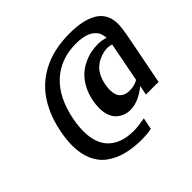

<svg xmlns="http://www.w3.org/2000/svg" viewBox="-195 -933 1271 1271"><g transform="rotate(-45 441.0 -297.0)"><path d="M610.8 -714.8Q671.9 -714.8 719.7 -705.1Q767.6 -695.3 804.9 -674.3Q842.3 -653.3 862.3 -617.4Q882.3 -581.5 882.3 -532.7Q882.3 -495.1 866.7 -414.1L799.8 -70.8H681.6L694.8 -137.7Q612.3 -70.8 538.6 -70.8Q511.2 -70.8 487.1 -79.6Q462.9 -88.4 442.6 -106.2Q422.4 -124 410.6 -154.8Q398.9 -185.5 398.9 -226.1Q398.9 -258.3 405.8 -292Q416.5 -347.2 440.7 -390.4Q464.8 -433.6 494.1 -459.7Q523.4 -485.8 559.6 -502.7Q595.7 -519.5 627.9 -525.9Q660.2 -532.2 692.4 -532.2Q731.9 -532.2 762.7 -520.5Q762.2 -528.8 761.5 -535.9Q760.7 -543 756.8 -555.7Q752.9 -568.4 746.3 -578.4Q739.7 -588.4 726.8 -599.9Q713.9 -611.3 696.5 -619.1Q679.2 -627 652.1 -632.1Q625 -637.2 591.8 -637.2Q450.7 -637.2 355.7 -551.5Q260.7 -465.8 227.5 -296.9Q216.8 -240.2 216.8 -191.4Q216.8 -74.7 279.3 -15.9Q341.8 43 456.5 43Q493.2 43 560.1 30.8L543.9 112.8Q498.5 121.1 453.6 121.1Q371.6 121.1 307.4 104Q243.2 86.9 195.6 51.5Q147.9 16.1 122.6 -42Q97.2 -100.1 97.2 -178.2Q97.2 -230.5 109.9 -296.9Q127 -385.3 160.9 -455.3Q194.8 -525.4 240.7 -573.7Q286.6 -622.1 345.5 -654.1Q404.3 -686 470 -700.4Q535.6 -714.8 610.8 -714.8ZM757.8 -463.4Q738.8 -470.2 718.3 -470.2Q695.8 -470.2 668.2 -461.9Q640.6 -453.6 618.2 -439Q573.7 -410.6 553.7 -360.4Q533.7 -310.1 533.7 -260.3Q533.7 -211.4 557.9 -188.2Q582 -165 624 -165Q670.4 -165 704.1 -185.5Z"/></g></svg>

Font: Aurulent Sans
Style: BoldItalic
Weight: 700
Italic angle: -11°
Version: Version 2007.05.04